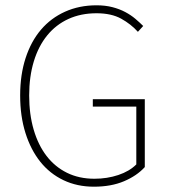

<svg xmlns="http://www.w3.org/2000/svg" viewBox="-20 -692 640 724"><path d="M334 12Q271 12 219.5 -12.5Q168 -37 132 -82Q96 -127 76 -190.5Q56 -254 56 -332Q56 -410 76.5 -473Q97 -536 134.5 -580Q172 -624 225.5 -648Q279 -672 344 -672Q377 -672 404 -665Q431 -658 452.5 -646.5Q474 -635 490.5 -621Q507 -607 520 -594L500 -572Q474 -601 437 -621.5Q400 -642 344 -642Q285 -642 238 -620.5Q191 -599 158 -558.5Q125 -518 107.5 -460.5Q90 -403 90 -332Q90 -261 107 -203Q124 -145 155.5 -104Q187 -63 232.5 -40.5Q278 -18 336 -18Q384 -18 426 -32Q468 -46 494 -72V-290H330V-318H526V-62Q496 -29 447.5 -8.5Q399 12 334 12Z"/></svg>

Font: TypoPRO Source Sans Pro
Style: Regular
Weight: 200
Designer: Paul D. Hunt
Foundry: Adobe Systems Incorporated
Version: Version 2.020;PS 2.000;hotconv 1.0.86;makeotf.lib2.5.63406